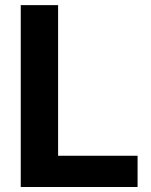

<svg xmlns="http://www.w3.org/2000/svg" viewBox="-20 -748 603 768"><path d="M63 0V-727.5H212.4V-125H530.3V0Z"/></svg>

Font: Inter 18pt
Style: Bold
Weight: 700
Designer: Rasmus Andersson
Foundry: rsms
Version: Version 4.001;git-66647c0bb